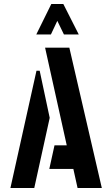

<svg xmlns="http://www.w3.org/2000/svg" viewBox="-20 -938 549 958"><path d="M161 -766 236 -918H296L373 -766H299L266 -834L234 -766ZM367 0 346 -95H226L252 -213H313L205 -700H326L488 0ZM32 0 162 -585H178L228 -350L151 0Z"/></svg>

Font: Stick No Bills ExtraLight
Style: Bold
Weight: 700
Version: Version 2.000